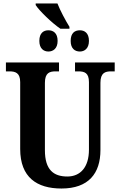

<svg xmlns="http://www.w3.org/2000/svg" viewBox="-20 -1073 693 1103"><path d="M327 -908H379V-919C357 -954 325 -1014 310 -1053H185V-1044C204 -1013 279 -940 327 -908ZM258 -777C285 -777 311 -794 311 -838C311 -884 285 -899 258 -899C231 -899 206 -884 206 -838C206 -794 231 -777 258 -777ZM439 -777C465 -777 491 -794 491 -838C491 -884 465 -899 439 -899C410 -899 386 -884 386 -838C386 -794 410 -777 439 -777ZM333 10C489 10 557 -77 557 -211V-597C557 -655 584 -663 619 -663H639V-714H411V-663H430C465 -663 491 -655 491 -601V-213C491 -113 442 -59 367 -59C288 -59 238 -97 238 -210V-597C238 -655 265 -663 300 -663H319V-714H14V-663H34C68 -663 96 -655 96 -601V-217C96 -54 192 10 333 10Z"/></svg>

Font: Noto Serif Condensed
Style: Bold
Weight: 700
Width: 3
Designer: Monotype Design Team
Foundry: Monotype Imaging Inc.
Version: Version 2.015